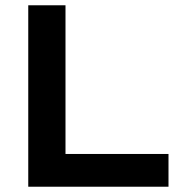

<svg xmlns="http://www.w3.org/2000/svg" viewBox="-20 -707 683 727"><path d="M87 0V-687H228V-124H618V0Z"/></svg>

Font: Archivo SemiExpanded SemiBold
Style: Regular
Weight: 600
Width: 6
Designer: Hector Gatti
Foundry: Omnibus-Type
Version: Version 2.001